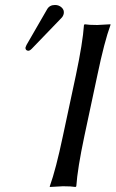

<svg xmlns="http://www.w3.org/2000/svg" viewBox="-20 -745 462 768"><path d="M200.2 -725.1Q215.8 -725.1 226.8 -714.8Q237.8 -704.6 234.9 -689.9Q232.4 -679.2 224.6 -671.9L106.9 -549.8Q99.1 -542 93.3 -542Q87.4 -542 84.2 -545.9Q81.1 -549.8 82 -555.2Q83 -559.1 85.9 -564.9L168.5 -708Q178.2 -725.1 200.2 -725.1ZM283.7 -444.8Q311 -574.2 315.9 -645L318.8 -647.9Q335.4 -645 369.1 -645L421.9 -647.9V-645Q397.5 -578.6 369.6 -444.8L317.4 -200.2Q290 -70.8 285.2 0L282.2 2.9Q265.6 0 231.9 0Q231.9 0 179.2 2.9V0Q203.6 -67.9 231.4 -200.2Z"/></svg>

Font: Linux Biolinum O
Style: Italic
Weight: 400
Italic angle: -12°
Designer: Philipp H. Poll
Foundry: Philipp H. Poll
Version: Version 1.1.3